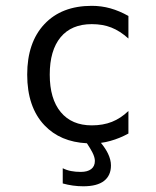

<svg xmlns="http://www.w3.org/2000/svg" viewBox="-20 -485 540 665"><path d="M329.6 9.8Q345.7 29.5 354 46.9Q364.3 68.4 364.3 87.9Q364.3 123 340.3 141.6Q316.4 160.2 268.6 160.2Q250 160.2 232.4 157.7Q214.8 155.3 197.3 150.4V97.7Q210.9 104.5 226.1 107.4Q241.2 110.4 259.8 110.4Q283.2 110.4 295.9 100.6Q308.6 90.8 308.6 72.3Q308.6 59.6 299.8 42.5Q293 29.3 281 11.2Q188.5 6.6 133.8 -51.3Q74.2 -114.3 74.2 -226.6Q74.2 -337.9 133.8 -401.4Q193.4 -464.8 297.9 -464.8Q331.1 -464.8 362.3 -456.1Q393.6 -447.3 424.8 -429.7V-351.6Q395.5 -377.9 365.7 -389.6Q335.9 -401.4 297.9 -401.4Q227.5 -401.4 189.9 -356Q152.3 -310.5 152.3 -226.6Q152.3 -142.6 190.4 -96.7Q228.5 -50.8 297.9 -50.8Q336.9 -50.8 367.7 -63Q398.4 -75.2 424.8 -100.6V-22.5Q394.5 -5.9 362.8 2.9Q346.4 7.6 329.6 9.8Z"/></svg>

Font: BabelStone Marchen
Style: Regular
Weight: 400
Designer: Andrew West
Foundry: Andrew West
Version: Version 9.003 2021-11-11